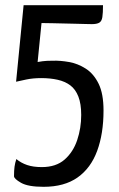

<svg xmlns="http://www.w3.org/2000/svg" viewBox="-20 -620 458 740"><path d="M148 100Q88 100 61 84.5Q34 69 34 59Q34 37 36 22.5Q38 8 43 -7Q61 8 84.5 16Q108 24 141 24Q196 24 229 -5Q262 -34 277.5 -80Q293 -126 293 -177Q293 -220 282 -248Q271 -276 251 -291Q231 -306 202.5 -312.5Q174 -319 139 -319Q107 -319 81 -313.5Q55 -308 42 -305L71 -600H377Q377 -570 374.5 -554Q372 -538 362.5 -532.5Q353 -527 334 -527Q327 -527 309.5 -527.5Q292 -528 270 -528.5Q248 -529 225.5 -529.5Q203 -530 183.5 -530.5Q164 -531 152 -531Q140 -531 140 -531L125 -381Q130 -382 144 -384Q158 -386 183 -386Q212 -387 246 -381Q280 -375 310.5 -355.5Q341 -336 360 -297.5Q379 -259 379 -194Q379 -105 354.5 -38.5Q330 28 279 64Q228 100 148 100Z"/></svg>

Font: Yanone Kaffeesatz ExtraLight
Style: Regular
Weight: 400
Version: Version 2.003